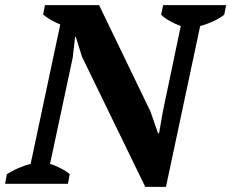

<svg xmlns="http://www.w3.org/2000/svg" viewBox="-44 -720 906 752"><path d="M595 -700H842L834 -662Q811 -645 787 -634.5Q763 -624 740 -618L606 12H525L277 -498L253 -575H250L241 -495L152 -78Q170 -73 192.5 -61.5Q215 -50 229 -38L222 0H-24L-17 -38Q28 -66 76 -78L192 -624Q175 -631 155.5 -642Q136 -653 125 -663L132 -700H344L545 -284L575 -198H579L594 -284L664 -618Q642 -626 621.5 -637.5Q601 -649 587 -662Z"/></svg>

Font: PT Serif
Style: Bold Italic
Weight: 700
Italic angle: -12°
Designer: A.Korolkova, O.Umpeleva, V.Yefimov
Foundry: ParaType Ltd
Version: Version 1.000W OFL